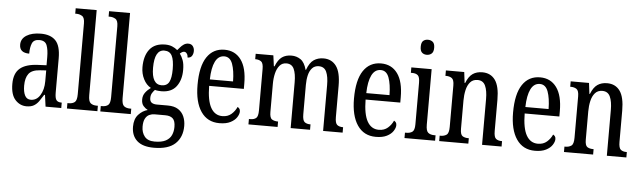

<svg xmlns="http://www.w3.org/2000/svg" viewBox="-56 -986 4840 1450"><g transform="rotate(5 2364.0 -261.0)"><path d="M159 10Q109 10 73.5 -29Q38 -68 38 -150Q38 -230 82.5 -267.5Q127 -305 218 -309L283 -312V-373Q283 -429 270 -463Q257 -497 213 -497Q171 -497 158 -467Q145 -437 145 -388Q71 -388 71 -450Q71 -495 112 -520.5Q153 -546 220 -546Q294 -546 332 -506.5Q370 -467 370 -372V-113Q370 -71 381 -56Q392 -41 419 -41H422V0H303L291 -88H285Q268 -60 252 -37.5Q236 -15 214.5 -2.5Q193 10 159 10ZM187 -42Q231 -42 257.5 -84.5Q284 -127 284 -191V-273L238 -270Q176 -266 152 -234.5Q128 -203 128 -144Q128 -98 142 -70Q156 -42 187 -42Z M465 0V-41H475Q504 -41 520.5 -54.5Q537 -68 537 -115V-651Q537 -695 517.5 -707Q498 -719 475 -719H465V-760H624V-115Q624 -68 641 -54.5Q658 -41 687 -41H696V0Z M718 0V-41H728Q757 -41 773.5 -54.5Q790 -68 790 -115V-651Q790 -695 770.5 -707Q751 -719 728 -719H718V-760H877V-115Q877 -68 894 -54.5Q911 -41 940 -41H949V0Z M1144 238Q1059 238 1016.5 199.5Q974 161 974 93Q974 34 1004.5 1Q1035 -32 1074 -42Q1056 -51 1040.5 -68.5Q1025 -86 1025 -118Q1025 -148 1042 -170.5Q1059 -193 1083 -210Q1048 -229 1027 -270.5Q1006 -312 1006 -361Q1006 -447 1045 -496.5Q1084 -546 1163 -546Q1193 -546 1216 -536.5Q1239 -527 1256 -512Q1264 -520 1275 -533.5Q1286 -547 1301.5 -557.5Q1317 -568 1336 -568Q1359 -568 1370.5 -552.5Q1382 -537 1382 -516Q1382 -495 1372 -479Q1362 -463 1339 -463Q1339 -480 1330.5 -492Q1322 -504 1311 -504Q1301 -504 1293.5 -499.5Q1286 -495 1278 -488Q1293 -468 1303.5 -440Q1314 -412 1314 -366Q1314 -290 1277 -241Q1240 -192 1163 -192Q1153 -192 1138 -193.5Q1123 -195 1115 -198Q1105 -188 1095 -172.5Q1085 -157 1085 -134Q1085 -109 1099.5 -99Q1114 -89 1139 -89H1222Q1271 -89 1301 -69.5Q1331 -50 1345 -17.5Q1359 15 1359 54Q1359 139 1306.5 188.5Q1254 238 1144 238ZM1161 -237Q1202 -237 1218.5 -268Q1235 -299 1235 -365Q1235 -434 1218 -467Q1201 -500 1160 -500Q1086 -500 1086 -364Q1086 -237 1161 -237ZM1146 191Q1200 191 1230.5 174.5Q1261 158 1273.5 130Q1286 102 1286 68Q1286 22 1266.5 4Q1247 -14 1210 -14H1128Q1108 -14 1089 -5.5Q1070 3 1058 25Q1046 47 1046 86Q1046 131 1070 161Q1094 191 1146 191Z M1621 10Q1530 10 1481 -62Q1432 -134 1432 -264Q1432 -405 1479.5 -475.5Q1527 -546 1613 -546Q1693 -546 1738 -484.5Q1783 -423 1783 -304V-264H1520Q1521 -152 1551.5 -98.5Q1582 -45 1639 -45Q1680 -45 1707 -68.5Q1734 -92 1748 -124Q1756 -120 1762 -112.5Q1768 -105 1768 -91Q1768 -71 1752.5 -47Q1737 -23 1704.5 -6.5Q1672 10 1621 10ZM1697 -313Q1696 -395 1677.5 -445.5Q1659 -496 1615 -496Q1570 -496 1546.5 -448.5Q1523 -401 1521 -313Z M1841 0V-41H1853Q1879 -41 1895 -53.5Q1911 -66 1911 -113V-426Q1911 -471 1894 -483Q1877 -495 1851 -495H1849V-536H1983L1994 -454H1999Q2019 -505 2048 -525.5Q2077 -546 2120 -546Q2159 -546 2189.5 -525Q2220 -504 2235 -448H2238Q2258 -504 2289.5 -525Q2321 -546 2363 -546Q2425 -546 2459.5 -499Q2494 -452 2494 -349V-113Q2494 -66 2510 -53.5Q2526 -41 2553 -41H2555V0H2407V-347Q2407 -412 2390.5 -448Q2374 -484 2333 -484Q2301 -484 2282 -463Q2263 -442 2255 -408.5Q2247 -375 2247 -335V-113Q2247 -66 2263 -53.5Q2279 -41 2305 -41H2308V0H2161V-347Q2161 -412 2144.5 -448Q2128 -484 2087 -484Q2055 -484 2035.5 -461Q2016 -438 2007 -401Q1998 -364 1998 -321V-108Q1998 -63 2016 -52Q2034 -41 2060 -41H2062V0Z M2807 10Q2716 10 2667 -62Q2618 -134 2618 -264Q2618 -405 2665.5 -475.5Q2713 -546 2799 -546Q2879 -546 2924 -484.5Q2969 -423 2969 -304V-264H2706Q2707 -152 2737.5 -98.5Q2768 -45 2825 -45Q2866 -45 2893 -68.5Q2920 -92 2934 -124Q2942 -120 2948 -112.5Q2954 -105 2954 -91Q2954 -71 2938.5 -47Q2923 -23 2890.5 -6.5Q2858 10 2807 10ZM2883 -313Q2882 -395 2863.5 -445.5Q2845 -496 2801 -496Q2756 -496 2732.5 -448.5Q2709 -401 2707 -313Z M3136 -641Q3114 -641 3100 -654Q3086 -667 3086 -698Q3086 -730 3100 -742.5Q3114 -755 3136 -755Q3158 -755 3173 -742.5Q3188 -730 3188 -698Q3188 -667 3173 -654Q3158 -641 3136 -641ZM3024 0V-41H3034Q3063 -41 3080 -53.5Q3097 -66 3097 -110V-425Q3097 -469 3082 -482Q3067 -495 3039 -495H3029V-536H3183V-115Q3183 -68 3200 -54.5Q3217 -41 3246 -41H3256V0Z M3287 0V-41H3294Q3321 -41 3339 -53.5Q3357 -66 3357 -113V-427Q3357 -471 3339.5 -483Q3322 -495 3296 -495H3291V-536H3430L3440 -454H3444Q3464 -505 3494 -525.5Q3524 -546 3567 -546Q3630 -546 3664 -499Q3698 -452 3698 -349V-113Q3698 -66 3714 -53.5Q3730 -41 3756 -41H3760V0H3612V-347Q3612 -411 3595 -448Q3578 -485 3536 -485Q3501 -485 3480.5 -461.5Q3460 -438 3451.5 -400.5Q3443 -363 3443 -321V-108Q3443 -63 3460 -52Q3477 -41 3503 -41H3508V0Z M4013 10Q3922 10 3873 -62Q3824 -134 3824 -264Q3824 -405 3871.5 -475.5Q3919 -546 4005 -546Q4085 -546 4130 -484.5Q4175 -423 4175 -304V-264H3912Q3913 -152 3943.5 -98.5Q3974 -45 4031 -45Q4072 -45 4099 -68.5Q4126 -92 4140 -124Q4148 -120 4154 -112.5Q4160 -105 4160 -91Q4160 -71 4144.5 -47Q4129 -23 4096.5 -6.5Q4064 10 4013 10ZM4089 -313Q4088 -395 4069.5 -445.5Q4051 -496 4007 -496Q3962 -496 3938.5 -448.5Q3915 -401 3913 -313Z M4233 0V-41H4240Q4267 -41 4285 -53.5Q4303 -66 4303 -113V-427Q4303 -471 4285.5 -483Q4268 -495 4242 -495H4237V-536H4376L4386 -454H4390Q4410 -505 4440 -525.5Q4470 -546 4513 -546Q4576 -546 4610 -499Q4644 -452 4644 -349V-113Q4644 -66 4660 -53.5Q4676 -41 4702 -41H4706V0H4558V-347Q4558 -411 4541 -448Q4524 -485 4482 -485Q4447 -485 4426.5 -461.5Q4406 -438 4397.5 -400.5Q4389 -363 4389 -321V-108Q4389 -63 4406 -52Q4423 -41 4449 -41H4454V0Z"/></g></svg>

Font: Noto Serif Bengali ExtraCondensed
Style: Regular
Weight: 400
Width: 2
Designer: Juan Bruce, Universal Thirst, Indian Type Foundry and the Monotype Design Team.
Foundry: Monotype Imaging Inc.
Version: Version 2.003; ttfautohint (v1.8.4.7-5d5b)